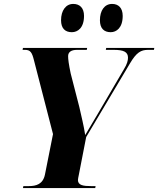

<svg xmlns="http://www.w3.org/2000/svg" viewBox="-20 -958 806 978"><path d="M544 -794C573 -794 605 -816 605 -877C605 -918 583 -938 551 -938C512 -938 489 -904 489 -855C489 -813 510 -794 544 -794ZM346 -794C376 -794 408 -816 408 -877C408 -918 386 -938 353 -938C315 -938 291 -904 291 -855C291 -813 312 -794 346 -794ZM97 0H465L467 -10H444C405 -10 377 -14 377 -41C377 -47 379 -54 382 -70L419 -260L642 -635C675 -691 698 -704 734 -704H764L766 -714H521L519 -704H559C609 -704 632 -694 632 -664C632 -651 628 -632 611 -605L478 -378C449 -330 430 -298 414 -270C406 -322 395 -363 384 -413L340 -584C330 -632 327 -656 327 -672C327 -693 343 -704 372 -704H422L424 -714H97L95 -704H107C135 -704 143 -691 153 -651L250 -275L209 -69C199 -20 165 -10 126 -10H99Z"/></svg>

Font: Noto Serif Display SemiCondensed ExtraBold
Style: Italic
Weight: 800
Width: 4
Italic angle: -12°
Designer: Monotype Design Team
Foundry: Monotype Imaging Inc.
Version: Version 2.009